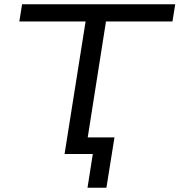

<svg xmlns="http://www.w3.org/2000/svg" viewBox="-20 -725 845 904"><path d="M392 159 417 0H284L383 -624H71L84 -705H805L792 -624H479L393 -78H519L481 159Z"/></svg>

Font: Nunito Sans 10pt Expanded
Style: Italic
Weight: 400
Width: 7
Italic angle: -9°
Designer: Vernon Adams
Foundry: Vernon Adams
Version: Version 3.101;gftools[0.9.27]